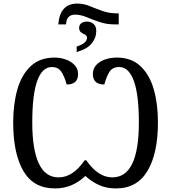

<svg xmlns="http://www.w3.org/2000/svg" viewBox="-20 -1047 959 1077"><path d="M307 -910Q316 -1027 414 -1027Q449 -1027 483 -1013Q517 -999 554.5 -985.5Q592 -972 639 -972H646V-910H627Q576 -910 536.5 -924Q497 -938 464 -951.5Q431 -965 400 -965Q382 -965 368.5 -955Q355 -945 352 -923L350 -910ZM410 -786Q468 -804 468 -835Q468 -847 457 -852.5Q446 -858 435 -865.5Q424 -873 424 -891Q424 -908 436.5 -917Q449 -926 467 -926Q489 -926 504.5 -913Q520 -900 520 -874Q520 -835 494.5 -803.5Q469 -772 410 -755ZM288 10Q168 10 111 -88Q54 -186 54 -360Q54 -463 77.5 -545.5Q101 -628 152.5 -676Q204 -724 286 -724Q320 -724 350 -713Q380 -702 399 -681.5Q418 -661 418 -632Q418 -573 354 -573Q341 -620 323.5 -645.5Q306 -671 271 -671Q217 -671 189 -594Q161 -517 161 -359Q161 -209 197.5 -130.5Q234 -52 309 -52Q389 -52 455 -148H464Q530 -52 610 -52Q759 -52 759 -359Q759 -517 730.5 -594Q702 -671 649 -671Q612 -671 595 -645.5Q578 -620 565 -573Q501 -573 501 -632Q501 -662 520 -682.5Q539 -703 569.5 -713.5Q600 -724 635 -724Q717 -724 768 -676Q819 -628 842.5 -546Q866 -464 866 -361Q866 -187 807.5 -88.5Q749 10 630 10Q578 10 536.5 -8.5Q495 -27 459 -60Q423 -26 381 -8Q339 10 288 10Z"/></svg>

Font: Noto Serif SemiCondensed
Style: Regular
Weight: 400
Width: 4
Designer: Monotype Design Team
Foundry: Monotype Imaging Inc.
Version: Version 2.013